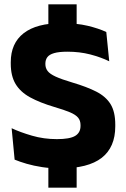

<svg xmlns="http://www.w3.org/2000/svg" viewBox="-20 -759 580 881"><path d="M331.7 -739V-572.4H201.9V-739ZM331.7 -73.6V102.1H201.9V-73.6ZM256.6 13.7Q212.2 13.7 173.3 7.8Q134.5 1.8 102.7 -7.4Q70.8 -16.7 47.1 -26.5L33.4 -170.7Q72.9 -152.1 126.9 -136.4Q180.9 -120.6 241.3 -120.6Q299.8 -120.6 324.6 -135.3Q349.5 -150 349.5 -181.3V-185Q349.5 -205.8 338.3 -219.2Q327.1 -232.7 300.9 -243.8Q274.6 -254.9 230 -267.9Q162.8 -287.9 118.2 -312.3Q73.6 -336.8 51.5 -373.6Q29.4 -410.4 29.4 -467V-473.7Q29.4 -560.5 88.6 -606.6Q147.9 -652.7 262.9 -652.7Q332.1 -652.7 382.2 -640.7Q432.4 -628.7 467.7 -612.2L481.2 -477.8Q442.3 -496.7 393.8 -509.3Q345.2 -521.8 289.6 -521.8Q250.7 -521.8 228.5 -515.3Q206.2 -508.9 197.2 -496.6Q188.2 -484.4 188.2 -466.8V-465.1Q188.2 -446.9 198.4 -433.3Q208.6 -419.8 235.3 -407.5Q262 -395.2 311.5 -380.5Q377.9 -360.9 421.6 -338.7Q465.4 -316.4 487.2 -281.3Q508.9 -246.2 508.9 -187.3V-179.3Q508.9 -83.2 446.6 -34.7Q384.2 13.7 256.6 13.7Z"/></svg>

Font: Anek Devanagari Medium
Style: Regular
Weight: 500
Designer: Kailash Malviya (Devanagari) & Yesha Goshar (Latin)
Foundry: Ek Type
Version: Version 1.003